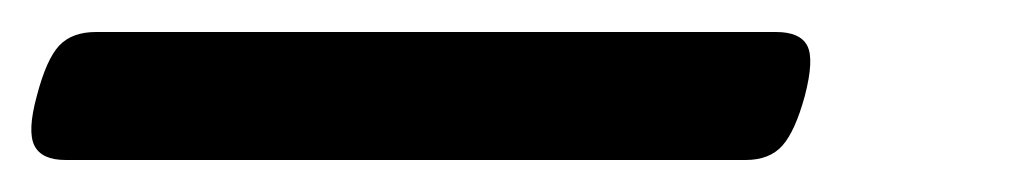

<svg xmlns="http://www.w3.org/2000/svg" viewBox="-74 34 644 120"><path d="M-33 134Q-48 134 -52.5 125Q-57 116 -51 94Q-45 71 -37 62.5Q-29 54 -14 54H411Q426 54 430.5 62.5Q435 71 429 94Q423 116 415 125Q407 134 392 134Z"/></svg>

Font: Playwrite DE SAS
Style: Regular
Weight: 400
Designer: Veronika Burian, José Scaglione
Foundry: TypeTogether
Version: Version 1.002